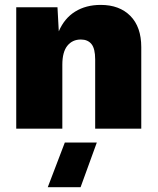

<svg xmlns="http://www.w3.org/2000/svg" viewBox="-20 -530 651 791"><path d="M395 -509.8Q472.2 -509.8 517.1 -464.4Q562 -418.9 562 -335.9V0H372.1V-285.2Q372.1 -329.6 356.9 -348.4Q341.8 -367.2 313 -367.2Q278.3 -367.2 257.6 -341.6Q236.8 -315.9 236.8 -263.2V0H46.9V-500H216.8L222.2 -400.9Q245.1 -454.6 289.6 -482.2Q334 -509.8 395 -509.8ZM176.8 241.2 247.1 57.1H378.9L312 241.2Z"/></svg>

Font: Human Sans Black
Style: Regular
Weight: 800
Designer: Tim Radville
Foundry: Continuum
Version: Version 1.000;FEAKit 1.0